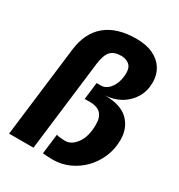

<svg xmlns="http://www.w3.org/2000/svg" viewBox="-187 -920 974 1047"><g transform="rotate(30 300.0 -396.0)"><path d="M23.5 0 93 -568Q106.5 -680 176 -737.8Q245.5 -795.5 368 -795.5Q429.5 -795.5 473 -775Q516.5 -754.5 539.5 -717.8Q562.5 -681 562.5 -633Q562.5 -579 537.2 -536.8Q512 -494.5 468.8 -469.5Q425.5 -444.5 371 -442Q472 -442 519.5 -395.2Q567 -348.5 567 -274.5Q567 -215.5 545.2 -164.8Q523.5 -114 486.2 -76.2Q449 -38.5 401 -17.2Q353 4 300.5 4Q287 4 271.5 3.2Q256 2.5 237 0.5L252.5 -125.5Q255 -123 272 -120.8Q289 -118.5 308 -118.5Q347.5 -118.5 378.2 -161.5Q409 -204.5 409 -278.5Q409 -326.5 386.5 -348.2Q364 -370 321 -370H286L299 -477.5H327Q349.5 -477.5 369 -494.2Q388.5 -511 400.2 -540.2Q412 -569.5 412 -607Q412 -641.5 391.5 -657.5Q371 -673.5 342 -673.5Q297 -673.5 275.2 -649.5Q253.5 -625.5 246.5 -569L177 0Z"/></g></svg>

Font: Spline Sans Mono
Style: Italic
Weight: 400
Italic angle: -4°
Monospace: yes
Designer: Eben Sorkin, Mirko Velimirovic
Foundry: Sorkin Type
Version: Version 1.004